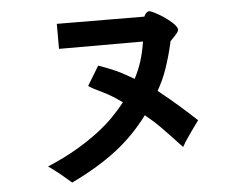

<svg xmlns="http://www.w3.org/2000/svg" viewBox="-52 -743 1105 879"><g transform="rotate(-5 500.0 -303.5)"><path d="M664 -679Q669 -679 687.5 -670Q706 -661 727 -647Q748 -633 766 -617Q784 -601 789 -586Q789 -577 781 -567Q773 -557 750 -534Q742 -498 733.5 -468Q725 -438 716 -411.5Q707 -385 696 -361Q685 -337 671 -312Q725 -269 768 -231Q811 -193 844 -162Q827 -139 815 -122Q803 -105 794 -92Q785 -79 778 -68Q771 -57 765 -46Q733 -80 710.5 -104Q688 -128 670 -146Q652 -164 636.5 -177.5Q621 -191 603 -206Q570 -162 533.5 -124.5Q497 -87 454.5 -54Q412 -21 360.5 10Q309 41 245 72Q219 49 194.5 29Q170 9 141 -11Q215 -42 273.5 -76Q332 -110 377 -144.5Q422 -179 454 -212Q486 -245 508 -274Q460 -309 417.5 -329Q375 -349 356 -362L410 -451Q435 -442 454.5 -434.5Q474 -427 492.5 -418.5Q511 -410 529.5 -399.5Q548 -389 571 -376Q591 -414 603.5 -453Q616 -492 624 -543H238V-658L640 -656Q646 -669 652.5 -674Q659 -679 664 -679Z"/></g></svg>

Font: D2Coding
Style: Bold
Weight: 700
Monospace: yes
Designer: Yong-Rak Park; Jeong-Hwan Yoon; Sang-Min Lee;
Foundry: NHN Corporation
Version: Version 1.3.2; Build 20180524